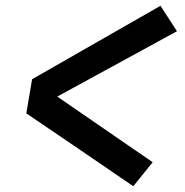

<svg xmlns="http://www.w3.org/2000/svg" viewBox="-20 -673 640 664"><path d="M441 -29 236 -169 71 -281 91 -399 535 -653 592 -565 178 -339 508 -112Z"/></svg>

Font: Iosevka Aile
Style: Bold Italic
Weight: 700
Italic angle: -9°
Designer: Belleve Invis
Foundry: Belleve Invis
Version: Version 28.0.1; ttfautohint (v1.8.4)